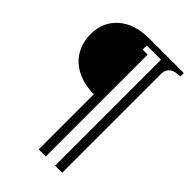

<svg xmlns="http://www.w3.org/2000/svg" viewBox="-274 -807 1165 1165"><g transform="rotate(45 308.5 -225.0)"><path d="M432 -659H310V-624H353V250H292V-223Q229 -223 178.5 -241Q128 -259 93 -291Q58 -323 39 -368Q20 -413 20 -467Q20 -571 92.5 -635.5Q165 -700 293 -700H587V-671L564 -669Q529 -666 511 -647.5Q493 -629 493 -595V250H432Z"/></g></svg>

Font: Redaction
Style: Regular
Weight: 400
Designer: Jeremy Mickel / Forest Young
Foundry: MCKL
Version: Version 2.001; Redaction